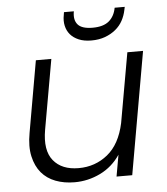

<svg xmlns="http://www.w3.org/2000/svg" viewBox="-53 -796 740 853"><g transform="rotate(-5 316.5 -369.5)"><path d="M503 0H433L450 -96Q415 -44 360.5 -17.5Q306 9 246 9Q199 9 161 -5.5Q123 -20 98.5 -49Q74 -78 64 -122.5Q54 -167 65 -227L121 -546H190L135 -235Q119 -144 156.5 -98Q194 -52 269 -52Q343 -52 398.5 -97Q454 -142 474 -235L529 -546H599ZM532 -734Q527 -709 515 -687Q503 -665 483 -648.5Q463 -632 436 -622Q409 -612 375 -612Q342 -612 318.5 -622Q295 -632 281 -648.5Q267 -665 262 -687.5Q257 -710 262 -735L264 -748H308Q301 -710 319 -689Q337 -668 385 -668Q433 -668 458 -689Q483 -710 490 -748H535Z"/></g></svg>

Font: SVN-Poppins Light
Style: Italic
Weight: 300
Italic angle: -10°
Designer: Ninad Kale (Devanagari), Jonny Pinhorn (Latin)
Foundry: Indian Type Foundry
Version: Version 3.002 2017; ttfautohint (v1.8.3)